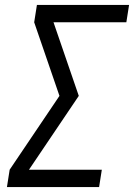

<svg xmlns="http://www.w3.org/2000/svg" viewBox="-20 -755 541 775"><path d="M8 0 19 -70 220 -368 118 -665 129 -735H501L490 -665H196L298 -368L97 -70H391L380 0Z"/></svg>

Font: Iosevka
Style: Italic
Weight: 400
Italic angle: -9°
Monospace: yes
Designer: Belleve Invis
Foundry: Belleve Invis
Version: Version 32.5.0; ttfautohint (v1.8.4)